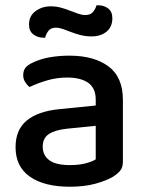

<svg xmlns="http://www.w3.org/2000/svg" viewBox="-20 -693 551 728"><path d="M245 -67Q280 -67 306 -74Q332 -81 343 -89V-216L234 -205Q188 -200 165 -184.5Q142 -169 142 -137Q142 -104 167 -85.5Q192 -67 245 -67ZM243 -482Q336 -482 391 -441.5Q446 -401 446 -314V-81Q446 -58 435.5 -45.5Q425 -33 407 -22Q381 -7 340 4Q299 15 245 15Q148 15 93.5 -23Q39 -61 39 -135Q39 -201 81.5 -236Q124 -271 204 -279L343 -293V-315Q343 -359 314.5 -379Q286 -399 235 -399Q195 -399 158 -388Q121 -377 92 -363Q82 -371 75 -382.5Q68 -394 68 -408Q68 -425 76.5 -436Q85 -447 103 -455Q131 -469 167 -475.5Q203 -482 243 -482ZM172 -669Q193 -669 211 -664Q229 -659 245.5 -652.5Q262 -646 276.5 -641Q291 -636 304 -636Q323 -636 332.5 -647.5Q342 -659 346 -673H352Q374 -673 390 -661Q406 -649 406 -624Q406 -591 384 -573Q362 -555 327 -555Q305 -555 285.5 -560Q266 -565 249.5 -571.5Q233 -578 218.5 -583Q204 -588 192 -588Q173 -588 164 -576.5Q155 -565 151 -550H145Q123 -550 106.5 -562.5Q90 -575 90 -600Q90 -633 115 -651Q140 -669 172 -669Z"/></svg>

Font: Baloo Paaji 2 Medium
Style: Regular
Weight: 500
Designer: Shuchita Grover, Noopur Datye and Ek Type
Foundry: Ek Type
Version: Version 1.640;hotconv 1.0.111;makeotfexe 2.5.65597; ttfautoh